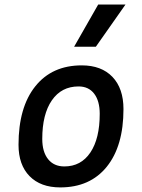

<svg xmlns="http://www.w3.org/2000/svg" viewBox="-20 -815 626 845"><path d="M245.1 9.8Q158.7 9.8 110.1 -39.8Q61.5 -89.4 61.5 -177.7Q61.5 -342.8 135.3 -435.1Q209 -527.3 339.8 -527.3Q426.3 -527.3 474.9 -476.6Q523.4 -425.8 523.4 -335Q523.4 -172.4 450 -81.3Q376.5 9.8 245.1 9.8ZM263.2 -82.5Q336.4 -82.5 377.7 -143.8Q418.9 -205.1 418.9 -314Q418.9 -370.6 394.5 -402.6Q370.1 -434.6 325.7 -434.6Q250.5 -434.6 208.3 -373.5Q166 -312.5 166 -203.6Q166 -146.5 191.7 -114.5Q217.3 -82.5 263.2 -82.5ZM306.2 -609.4 412.1 -794.9H532.2L401.9 -609.4Z"/></svg>

Font: Cascadia Code
Style: Italic
Weight: 400
Italic angle: -10°
Designer: Aaron Bell
Foundry: Saja Typeworks
Version: Version 2407.024